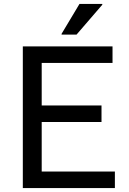

<svg xmlns="http://www.w3.org/2000/svg" viewBox="-20 -956 656 976"><path d="M500 -932V-936H384L293 -784V-780H369ZM192 -84V-336H496V-420H192V-636H552V-720H96V0H564V-84Z"/></svg>

Font: Kufam Arabic Latin Roman Normal
Style: Regular
Weight: 400
Designer: Wael Morcos & Artur Schmal
Version: Version 1.200;PS 001.200;hotconv 1.0.88;makeotf.lib2.5.64775